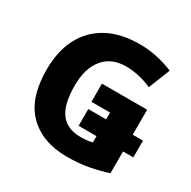

<svg xmlns="http://www.w3.org/2000/svg" viewBox="-162 -883 1049 1052"><g transform="rotate(30 362.0 -357.0)"><path d="M390 10Q236 10 146.5 -79Q57 -168 57 -349Q57 -465 100.5 -549Q144 -633 227.5 -678.5Q311 -724 432 -724Q489 -724 544.5 -711.5Q600 -699 644 -680L590 -544Q560 -559 515.5 -570Q471 -581 427 -581Q335 -581 284.5 -520Q234 -459 234 -350Q234 -231 275.5 -176Q317 -121 402 -121Q424 -121 441.5 -123Q459 -125 476 -129V-169H363V-275H476V-318H358V-433H644V-275H709V-169H644V-31Q591 -14 530 -2Q469 10 390 10Z"/></g></svg>

Font: Noto Sans ExtraBold
Style: Regular
Weight: 800
Designer: Monotype Design Team
Foundry: Monotype Imaging Inc.
Version: Version 2.007